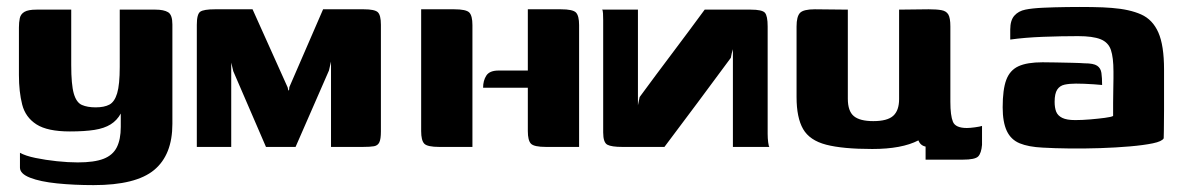

<svg xmlns="http://www.w3.org/2000/svg" viewBox="-20 -427 3455 558"><path d="M252 111Q195 111 146 106Q97 101 67.5 89.5Q38 78 38 60V17Q54 26 83 32Q112 38 145 41.5Q178 45 206 45Q254 45 281 34.5Q308 24 319.5 1Q331 -22 331 -58V-97Q320 -77 301.5 -65.5Q283 -54 254.5 -49.5Q226 -45 183 -45Q118 -45 86 -65.5Q54 -86 44.5 -123Q35 -160 35 -209V-347Q35 -362 37.5 -374Q40 -386 51 -392.5Q62 -399 86 -399H187Q187 -373 187 -354Q187 -335 187 -318.5Q187 -302 187 -283Q187 -264 187 -238Q187 -181 194.5 -155Q202 -129 218 -122Q234 -115 258 -115Q283 -115 298 -123Q313 -131 320.5 -156Q328 -181 328 -233V-399H432Q456 -399 468.5 -391.5Q481 -384 481 -356V-67Q481 23 428 67Q375 111 252 111Z M552 0V-355Q552 -386 562 -393Q572 -400 605 -400H714L816 -173L818 -164L820 -165L821 -174L919 -400H1037Q1069 -400 1078 -391.5Q1087 -383 1087 -355V-45Q1087 -23 1082.5 -13.5Q1078 -4 1067 -2Q1056 0 1034 0H942V-248L936 -222L839 0H753L658 -220L652 -245V0Z M1514 -172H1384Q1384 -193 1393.5 -207.5Q1403 -222 1429 -222H1514V-400H1610Q1645 -400 1654 -390.5Q1663 -381 1663 -354V0H1567Q1532 0 1523 -9.5Q1514 -19 1514 -46ZM1204 -400H1300Q1335 -400 1344 -390.5Q1353 -381 1353 -354V0H1257Q1222 0 1213 -9.5Q1204 -19 1204 -46Z M2216 0Q2189 0 2162.5 0Q2136 0 2110 0Q2110 -72 2110 -142.5Q2110 -213 2110 -284Q2108 -278 2106.5 -271.5Q2105 -265 2104 -259Q2056 -194 2008 -129.5Q1960 -65 1911 0Q1881 0 1850 0Q1819 0 1789 0Q1757 0 1745 -6.5Q1733 -13 1733 -42Q1733 -119 1733 -195.5Q1733 -272 1733 -349Q1733 -357 1733 -368Q1733 -379 1732.5 -388Q1732 -397 1730 -399Q1756 -399 1782 -399Q1808 -399 1834 -399Q1834 -330 1834 -260.5Q1834 -191 1834 -121Q1835 -127 1836.5 -133.5Q1838 -140 1839 -145Q1886 -209 1933.5 -272Q1981 -335 2028 -399Q2061 -399 2094.5 -399Q2128 -399 2162 -399Q2195 -399 2203 -390Q2211 -381 2211 -350Q2211 -273 2211 -194.5Q2211 -116 2211 -38Q2211 -25 2212.5 -13.5Q2214 -2 2216 0Z M2778 37H2670V-1Q2655 -4 2649 -19Q2601 6 2515 6Q2429 6 2381 -6.5Q2333 -19 2314 -52Q2295 -85 2295 -145V-350Q2295 -379 2305 -389.5Q2315 -400 2348 -400L2444 -399V-140Q2444 -104 2461.5 -89.5Q2479 -75 2518 -75Q2559 -75 2576 -90.5Q2593 -106 2593 -139V-399L2679 -400Q2702 -400 2716 -397.5Q2730 -395 2736 -385Q2742 -375 2742 -350V-131Q2742 -91 2749.5 -73Q2757 -55 2790 -55Q2799 -55 2813.5 -57Q2828 -59 2834 -61V-6Q2832 18 2823 27.5Q2814 37 2778 37Z M3183 -180Q3173 -181 3159 -182Q3145 -183 3131.5 -183.5Q3118 -184 3107 -184Q3088 -184 3074 -181Q3060 -178 3052.5 -166.5Q3045 -155 3045 -131Q3045 -114 3049.5 -102.5Q3054 -91 3067 -84.5Q3080 -78 3105 -78Q3125 -78 3148.5 -80Q3172 -82 3191 -84.5Q3210 -87 3215 -90Q3215 -108 3215 -128.5Q3215 -149 3215.5 -167.5Q3216 -186 3216 -199.5Q3216 -213 3216 -219Q3216 -260 3208.5 -282Q3201 -304 3178.5 -313Q3156 -322 3113 -322Q3089 -322 3063.5 -321.5Q3038 -321 3011.5 -320Q2985 -319 2961 -317Q2937 -315 2916 -312V-341Q2916 -368 2928 -381.5Q2940 -395 2960 -399Q2979 -403 3011 -404.5Q3043 -406 3081 -406.5Q3119 -407 3153.5 -406.5Q3188 -406 3211 -404Q3263 -400 3296.5 -385Q3330 -370 3346.5 -332.5Q3363 -295 3363 -225Q3363 -149 3363 -107.5Q3363 -66 3362.5 -48Q3362 -30 3362 -25Q3357 -16 3330.5 -10.5Q3304 -5 3263.5 -1.5Q3223 2 3177.5 3.5Q3132 5 3088 4.5Q3044 4 3010 2Q2969 0 2943.5 -10.5Q2918 -21 2906 -46.5Q2894 -72 2894 -115Q2894 -167 2904.5 -195Q2915 -223 2940 -234.5Q2965 -246 3010 -246Q3025 -246 3049 -245.5Q3073 -245 3096 -244.5Q3119 -244 3132 -243Q3158 -243 3168.5 -236Q3179 -229 3181 -215Q3183 -201 3183 -180Z"/></svg>

Font: r_Genos
Style: Bold
Weight: 700
Designer: Robert E. Leuschke
Foundry: Robert E. Leuschke
Version: Version 2.000;June 29, 2024;FontCreator 14.0.0.2814 32-bit